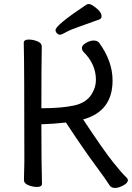

<svg xmlns="http://www.w3.org/2000/svg" viewBox="-20 -906 653 947"><path d="M547.9 21Q528.8 21 521 8.8Q505.9 -16.1 447.5 -95Q389.2 -173.8 305.2 -301.8Q245.1 -294.9 184.1 -293Q184.1 -106 187 0Q187 16.1 162.1 16.1Q142.1 16.1 120.1 7.6Q98.1 -1 98.1 -18.1L100.1 -106.9Q100.1 -588.9 97.2 -694.8Q97.2 -710.9 122.1 -710.9Q142.1 -710.9 164.1 -702.4Q186 -693.8 186 -676.8Q184.1 -587.9 184.1 -372.1Q284.2 -372.1 346.7 -386Q409.2 -399.9 435.1 -446.8Q453.1 -477.5 453.1 -512.2Q453.1 -589.4 392.1 -649.9Q384.3 -657.7 384 -669.9Q383.8 -682.1 403.8 -694.1Q423.8 -706.1 441.9 -706.1Q460 -706.1 469.2 -694.8Q535.2 -604 535.2 -508.8Q535.2 -356.9 390.1 -316.9Q491.2 -164.1 537.1 -106.9Q583 -49.8 596.9 -37.4Q610.8 -24.9 610.8 -18.1Q610.8 -2.9 587.4 9Q564 21 547.9 21ZM253.9 -757.8Q253.9 -781.7 407.2 -883.8Q411.1 -885.7 418.9 -886.2Q427.7 -886.2 442.9 -875Q481 -849.1 481 -826.2Q481 -814.9 470.2 -810.1Q421.4 -792 373.3 -775.4Q325.2 -758.8 304.7 -746.8Q284.2 -734.9 276.1 -734.9Q268.1 -734.9 261 -741.9Q253.9 -749 253.9 -757.8Z"/></svg>

Font: LXGW WenKai Screen R
Style: Regular
Weight: 400
Designer: Fontworks Inc.
Version: Version 1.235;May 31, 2022